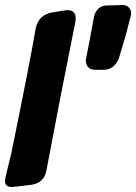

<svg xmlns="http://www.w3.org/2000/svg" viewBox="-57 -763 550 776"><path d="M362 -481H329Q308 -481 299 -492Q290 -503 290 -516Q290 -524 291 -527Q308 -611 323 -696Q335 -741 377 -741Q403 -741 421 -742L434 -743Q455 -743 464 -732.5Q473 -722 473 -710L472 -701L450 -616L423 -526Q404 -481 362 -481ZM-8 -7Q-37 -7 -37 -32Q-37 -41 -11 -145Q64 -511 88 -652Q101 -702 150 -712L205 -721L216 -722Q248 -722 249 -690L248 -677Q187 -374 130 -71Q120 -23 69 -16Z"/></svg>

Font: Bangerz
Style: Bold
Weight: 700
Designer: vernon adams
Foundry: Vernon Adams
Version: Version 2.10;February 7, 2025;FontCreator 13.0.0.2683 64-bit